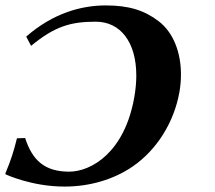

<svg xmlns="http://www.w3.org/2000/svg" viewBox="-65 -678 791 708"><path d="M173.1 10C264.1 10 353 -15.2 424.2 -64C513.9 -125.7 577.1 -228.1 596.5 -338C600.4 -360 602.3 -382 602.3 -403.4C602.3 -484.4 574.7 -558.1 519.7 -600C466.7 -640.3 409.7 -658 324.9 -658C235.7 -658 131 -630 31.6 -543L49.6 -509C137.3 -581 195.3 -598 288.3 -598C378.9 -598 437.6 -522.8 437.6 -399.7C437.6 -374.7 435.2 -347.7 430.1 -319C394.3 -116 271.8 -45 189.8 -45C99.8 -45 54.2 -87 27.7 -169L-2.5 -168C-15.1 -117 -24.9 -87.3 -45.4 -38L-44 -35C-44 -35 51.1 10 173.1 10Z"/></svg>

Font: Linux Biolinum O 
Style: Bold Italic
Weight: 700
Designer: Philipp H. Poll
Foundry: Philipp H. Poll
Version: Version 1.3.2